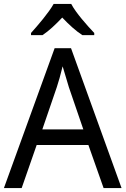

<svg xmlns="http://www.w3.org/2000/svg" viewBox="-20 -964 644 984"><path d="M345 -944H255C230 -899 174 -834 139 -795V-784H198C231 -806 265 -838 299 -874C333 -838 369 -805 402 -784H463V-795C427 -833 368 -899 345 -944ZM511 0H603L344 -717H260L0 0H91L168 -221H433ZM407 -301H197L271 -517C279 -540 291 -583 301 -624C308 -599 328 -533 333 -517Z"/></svg>

Font: Noto Sans Thai
Style: Regular
Weight: 400
Designer: Monotype Design Team
Foundry: Monotype Imaging Inc.
Version: Version 1.901